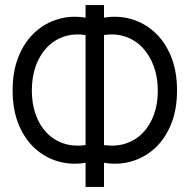

<svg xmlns="http://www.w3.org/2000/svg" viewBox="-20 -740 751 760"><path d="M318.7 0V-95.7Q263.2 -86.2 211.4 -100.8Q159.7 -115.3 118.8 -152.1Q78 -188.8 54 -246.8Q30 -304.7 30 -382Q30 -459.7 54 -517.7Q78 -575.7 118.8 -612.8Q159.7 -649.8 211.4 -664.7Q263.2 -679.5 318.7 -670V-720H391.7V-670Q447.2 -679.5 499 -664.7Q550.8 -649.8 591.7 -612.8Q632.5 -575.7 656.6 -517.7Q680.7 -459.7 680.7 -382Q680.7 -304.7 656.6 -246.8Q632.5 -188.8 591.7 -152.1Q550.8 -115.3 499 -100.8Q447.2 -86.2 391.7 -95.7V0ZM318.7 -165.7V-601.3Q271.2 -608.3 231.9 -594.7Q192.7 -581 164.6 -550.9Q136.5 -520.8 121.2 -477.8Q106 -434.7 106 -382Q106 -329.7 121.2 -286.8Q136.5 -244 164.6 -214.6Q192.7 -185.2 231.9 -172.2Q271.2 -159.2 318.7 -165.7ZM391.7 -165.7Q439.5 -159.2 478.5 -172.2Q517.5 -185.3 545.8 -214.6Q574 -243.8 589.3 -286.4Q604.7 -329 604.7 -380.7Q604.7 -432.7 589.3 -475.8Q574 -519 545.8 -549.6Q517.5 -580.2 478.5 -594.2Q439.5 -608.3 391.7 -601.3Z"/></svg>

Font: Manrope ExtraLight
Style: Regular
Weight: 200
Designer: Mikhail Sharanda
Foundry: Mikhail Sharanda
Version: Version 4.505